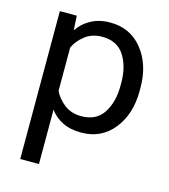

<svg xmlns="http://www.w3.org/2000/svg" viewBox="-109 -609 789 899"><g transform="rotate(15 285.5 -159.5)"><path d="M72.3 203.1H163.1V-60.5Q185.5 -28.8 223.4 -9.5Q261.2 9.8 314.9 9.8Q412.6 9.8 471.2 -63.5Q529.8 -136.7 529.8 -249V-264.6Q529.8 -377 471.2 -450.2Q412.6 -523.4 314.9 -523.4Q261.2 -523.4 220.9 -501Q180.7 -478.5 161.1 -446.8H158.2L154.3 -513.7H72.3ZM163.1 -152.3V-361.3Q178.2 -395.5 212.4 -422.4Q246.6 -449.2 295.4 -449.2Q368.7 -449.2 402.8 -396Q437 -342.8 437 -264.6V-249Q437 -170.9 402.8 -117.7Q368.7 -64.5 295.4 -64.5Q246.6 -64.5 212.4 -91.3Q178.2 -118.2 163.1 -152.3Z"/></g></svg>

Font: Roboto Flex
Style: Regular
Weight: 400
Designer: Berlow after Robertson
Foundry: Google
Version: Version 3.200;gftools[0.9.32]